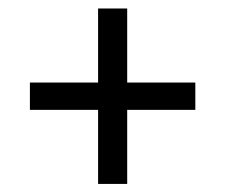

<svg xmlns="http://www.w3.org/2000/svg" viewBox="-20 -542 541 461"><path d="M285.4 -100.4H215.5V-521.6H285.4ZM51.8 -278.2V-343.8H449V-278.2Z"/></svg>

Font: Anek Gurmukhi Medium
Style: Regular
Weight: 500
Designer: Sarang Kulkarni (Gurmukhi), Yesha Goshar (Latin)
Foundry: Ek Type
Version: Version 1.003